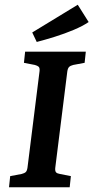

<svg xmlns="http://www.w3.org/2000/svg" viewBox="-20 -790 394 810"><path d="M18 0 23 -47 71 -56Q83 -59 88.5 -64Q94 -69 96 -83L147 -491Q148 -504 143 -508.5Q138 -513 127 -516L81 -525L86 -572H342L337 -525L289 -516Q277 -513 271.5 -507.5Q266 -502 264 -489L213 -81Q212 -68 216.5 -63Q221 -58 233 -56L279 -47L274 0ZM135 -613 116 -653 308 -770 354 -697Q329 -680 291 -664Q253 -648 211.5 -635Q170 -622 135 -613Z"/></svg>

Font: Yrsa SemiBold
Style: Italic
Weight: 600
Italic angle: -7.10001°
Version: Version 2.004